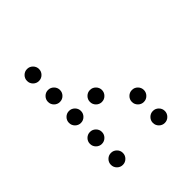

<svg xmlns="http://www.w3.org/2000/svg" viewBox="-169 -784 885 885"><g transform="rotate(-45 273.5 -341.5)"><path d="M175.8 -615.2Q175.8 -599.1 164.3 -587.6Q152.8 -576.2 136.7 -576.2Q120.6 -576.2 109.1 -587.6Q97.7 -599.1 97.7 -615.2Q97.7 -631.3 109.1 -642.8Q120.6 -654.3 136.7 -654.3Q152.8 -654.3 164.3 -642.8Q175.8 -631.3 175.8 -615.2ZM175.8 -478.5Q175.8 -462.4 164.3 -450.9Q152.8 -439.5 136.7 -439.5Q120.6 -439.5 109.1 -450.9Q97.7 -462.4 97.7 -478.5Q97.7 -494.6 109.1 -506.1Q120.6 -517.6 136.7 -517.6Q152.8 -517.6 164.3 -506.1Q175.8 -494.6 175.8 -478.5ZM175.8 -341.8Q175.8 -325.7 164.3 -314.2Q152.8 -302.7 136.7 -302.7Q120.6 -302.7 109.1 -314.2Q97.7 -325.7 97.7 -341.8Q97.7 -357.9 109.1 -369.4Q120.6 -380.9 136.7 -380.9Q152.8 -380.9 164.3 -369.4Q175.8 -357.9 175.8 -341.8ZM312.5 -341.8Q312.5 -325.7 301 -314.2Q289.6 -302.7 273.4 -302.7Q257.3 -302.7 245.8 -314.2Q234.4 -325.7 234.4 -341.8Q234.4 -357.9 245.8 -369.4Q257.3 -380.9 273.4 -380.9Q289.6 -380.9 301 -369.4Q312.5 -357.9 312.5 -341.8ZM175.8 -205.1Q175.8 -189 164.3 -177.5Q152.8 -166 136.7 -166Q120.6 -166 109.1 -177.5Q97.7 -189 97.7 -205.1Q97.7 -221.2 109.1 -232.7Q120.6 -244.1 136.7 -244.1Q152.8 -244.1 164.3 -232.7Q175.8 -221.2 175.8 -205.1ZM449.2 -205.1Q449.2 -189 437.7 -177.5Q426.3 -166 410.2 -166Q394 -166 382.6 -177.5Q371.1 -189 371.1 -205.1Q371.1 -221.2 382.6 -232.7Q394 -244.1 410.2 -244.1Q426.3 -244.1 437.7 -232.7Q449.2 -221.2 449.2 -205.1ZM175.8 -68.4Q175.8 -52.2 164.3 -40.8Q152.8 -29.3 136.7 -29.3Q120.6 -29.3 109.1 -40.8Q97.7 -52.2 97.7 -68.4Q97.7 -84.5 109.1 -95.9Q120.6 -107.4 136.7 -107.4Q152.8 -107.4 164.3 -95.9Q175.8 -84.5 175.8 -68.4ZM449.2 -68.4Q449.2 -52.2 437.7 -40.8Q426.3 -29.3 410.2 -29.3Q394 -29.3 382.6 -40.8Q371.1 -52.2 371.1 -68.4Q371.1 -84.5 382.6 -95.9Q394 -107.4 410.2 -107.4Q426.3 -107.4 437.7 -95.9Q449.2 -84.5 449.2 -68.4Z"/></g></svg>

Font: DatDot Light
Style: Regular
Weight: 300
Designer: GGBot
Version: 1.00